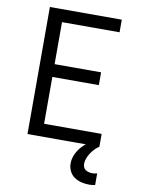

<svg xmlns="http://www.w3.org/2000/svg" viewBox="-102 -803 804 1094"><g transform="rotate(10 300.0 -256.0)"><path d="M96 0V-735H512V-662H179V-419H448V-345H179V-74H512V0ZM491 223Q468 223 446 217.5Q424 212 405.5 199.5Q387 187 377 166Q367 145 367 123Q367 93 380 66Q393 39 413.5 18Q434 -3 459 -18.5Q484 -34 512 -44V0Q498 9 486 21.5Q474 34 465 48Q456 62 449.5 78Q443 94 443 111Q443 121 447 130.5Q451 140 459.5 145.5Q468 151 478 153.5Q488 156 498 156Q505 156 512 155Q519 154 526 152V219Q518 221 509 222Q500 223 491 223Z"/></g></svg>

Font: Iosevka Extended
Style: Regular
Weight: 400
Width: 7
Monospace: yes
Designer: Belleve Invis
Foundry: Belleve Invis
Version: Version 32.5.0; ttfautohint (v1.8.4)